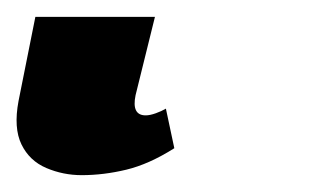

<svg xmlns="http://www.w3.org/2000/svg" viewBox="-56 32 381 228"><path d="M41 240Q19 240 -1 231.5Q-21 223 -30.5 203.5Q-40 184 -34 152L-14 52H128L105 145Q100 169 117 169Q122 169 129 166.5Q136 164 141 161L151 208Q121 227 94 233.5Q67 240 41 240Z"/></svg>

Font: Noto Serif
Style: Bold Italic
Weight: 700
Italic angle: -12°
Designer: Monotype Design Team
Foundry: Monotype Imaging Inc.
Version: Version 2.013